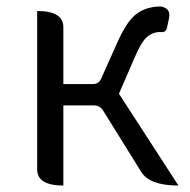

<svg xmlns="http://www.w3.org/2000/svg" viewBox="-20 -574 588 594"><path d="M176 0Q95 0 95 -50V-540Q176 -540 176 -490V-314H267Q286 -314 293 -331L341 -438Q371 -507 401 -530Q432 -554 478 -554Q509 -548 503 -518L497 -490Q494 -472 476 -475Q452 -475 434 -459Q417 -444 397 -397L348 -284L532 0Q443 0 417 -42L299 -232Q289 -248 270 -248H176V0Z"/></svg>

Font: Swei Half Moon CJK TC
Style: DemiLight
Weight: 350
Version: Version 2.125